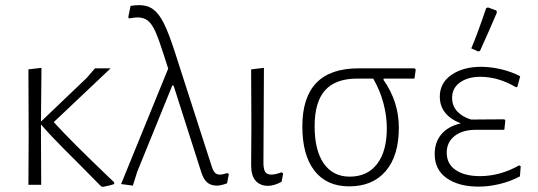

<svg xmlns="http://www.w3.org/2000/svg" viewBox="-20 -722 2101 750"><path d="M409 -26 426 -10V-3Q413 2 382 8L375 6L291 -79Q282 -88 230.5 -139.5Q179 -191 140 -236V-198L141 0H91L92 -195L91 -451L142 -457L140 -247L319 -418L351 -455H412L190 -245Q256 -172 409 -26Z M874 -42 867 -6Q841 4 824 3Q802 2 788.5 -10Q775 -22 766 -50L658 -388H653L516 -51L499 3L453 -3L637 -454L620 -507Q601 -567 587.5 -597.5Q574 -628 558 -641Q542 -654 517 -654Q508 -654 484 -650L481 -655L490 -699Q508 -702 524 -702Q556 -702 578.5 -685.5Q601 -669 620 -631Q639 -593 662 -522L808 -69Q813 -54 820 -47Q827 -40 839 -40Q850 -40 868 -46Z M961 -77 962 -227 961 -451 1011 -457 1009 -82Q1010 -58 1017 -49Q1024 -40 1041 -40Q1055 -40 1080 -49L1086 -44L1080 -12Q1053 3 1028 4Q996 4 978.5 -16Q961 -36 961 -77Z M1479 -415 1478 -410Q1538 -325 1538 -223Q1538 -114 1487 -54Q1436 6 1344 6Q1256 6 1208.5 -55Q1161 -116 1161 -228Q1161 -455 1380 -455H1600L1604 -450L1599 -415ZM1438 -415H1375Q1291 -415 1250 -369.5Q1209 -324 1209 -229Q1209 -134 1245 -83Q1281 -32 1346 -32Q1415 -32 1453 -81.5Q1491 -131 1491 -221Q1491 -270 1477.5 -320Q1464 -370 1438 -415Z M2014 -73 2011 -33Q1973 -13 1931 -3Q1889 7 1850 7Q1772 7 1725 -26Q1678 -59 1678 -120Q1678 -167 1704.5 -198Q1731 -229 1780 -240Q1698 -272 1698 -345Q1698 -398 1743.5 -429.5Q1789 -461 1859 -461Q1897 -461 1937.5 -451.5Q1978 -442 2012 -424L2001 -383L1996 -381Q1927 -422 1856 -422Q1808 -422 1777 -400Q1746 -378 1746 -340Q1746 -309 1765.5 -287.5Q1785 -266 1820 -255L1950 -256L1954 -251L1950 -215H1840Q1786 -215 1755.5 -190.5Q1725 -166 1725 -126Q1725 -81 1760.5 -57.5Q1796 -34 1855 -34Q1933 -34 2008 -76ZM1886 -693 1919 -681 1921 -673Q1896 -614 1855 -523L1848 -521L1821 -533Q1847 -595 1879 -690Z"/></svg>

Font: Luna Sans Light
Style: Regular
Weight: 300
Designer: Juan Pablo del Peral
Foundry: Huerta Tipografica
Version: Version 2.001; ttfautohint (v1.5)